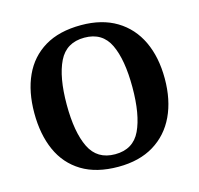

<svg xmlns="http://www.w3.org/2000/svg" viewBox="-106 -839 999 963"><g transform="rotate(-15 393.5 -357.5)"><path d="M394 10Q280 10 204.5 -36Q129 -82 92 -165Q55 -248 55 -359Q55 -470 92.5 -552Q130 -634 205.5 -679.5Q281 -725 395 -725Q503 -725 578.5 -679.5Q654 -634 693 -551.5Q732 -469 732 -358Q732 -247 693 -164.5Q654 -82 578.5 -36Q503 10 394 10ZM394 -55Q488 -55 526 -135Q564 -215 564 -358Q564 -501 526 -580.5Q488 -660 395 -660Q301 -660 262 -580.5Q223 -501 223 -358Q223 -215 262 -135Q301 -55 394 -55Z"/></g></svg>

Font: Noto Serif Ethiopic
Style: Bold
Weight: 700
Designer: Monotype Design Team
Foundry: Monotype Imaging Inc.
Version: Version 2.102; ttfautohint (v1.8.4.7-5d5b)